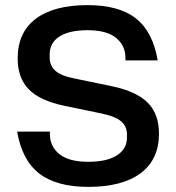

<svg xmlns="http://www.w3.org/2000/svg" viewBox="-20 -720 687 750"><path d="M47 -206H175V-196Q175 -148 212 -118Q249 -88 325 -88Q397 -88 436.5 -113Q476 -138 476 -183V-194Q476 -227 452.5 -246.5Q429 -266 375 -277L230 -307Q135 -327 92 -371.5Q49 -416 49 -492Q49 -593 119.5 -646.5Q190 -700 322 -700Q445 -700 511 -648Q577 -596 596 -484H470V-494Q470 -542 433.5 -572Q397 -602 322 -602Q251 -602 212.5 -577.5Q174 -553 174 -507V-496Q174 -463 197 -443Q220 -423 273 -413L418 -383Q513 -363 557 -319Q601 -275 601 -198Q601 -97 529.5 -43.5Q458 10 325 10Q201 10 133.5 -42Q66 -94 47 -206Z"/></svg>

Font: Mozilla Text BETA SemiBold
Style: Regular
Weight: 600
Designer: Studio DRAMA
Foundry: Studio DRAMA
Version: Version 0.100